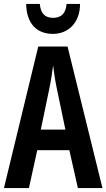

<svg xmlns="http://www.w3.org/2000/svg" viewBox="-20 -949 537 969"><path d="M384 -929H316C312 -880 288 -859 248 -859C207 -859 185 -881 181 -929H112C114 -829 166 -778 247 -778C326 -778 384 -836 384 -929ZM373 0H497L321 -714H173L0 0H126L168 -191H330ZM267 -501 310 -295H186L229 -502C238 -544 244 -586 248 -619C252 -585 258 -544 267 -501Z"/></svg>

Font: Noto Sans Lao Looped ExtraCondensed SemiBold
Style: Regular
Weight: 600
Width: 2
Designer: Mark Frömberg, Ben Mitchell
Foundry: The Fontpad Ltd
Version: Version 1.002